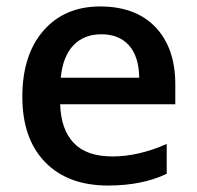

<svg xmlns="http://www.w3.org/2000/svg" viewBox="-20 -570 616 600"><path d="M169.9 -327.1H415Q414.1 -394 382.8 -428.5Q351.6 -462.9 296.9 -462.9Q242.2 -462.9 209.2 -428.2Q176.3 -393.6 169.9 -327.1ZM527.8 -306.2V-244.1H168Q170.4 -165.5 210.4 -123.3Q250.5 -81.1 331.5 -81.1Q412.6 -81.1 501 -120.1V-26.9Q424.3 9.8 317.9 9.8Q191.9 9.8 120.8 -63.5Q49.8 -136.7 49.8 -267.6Q49.8 -398.4 115.7 -474.1Q181.6 -549.8 293 -549.8Q404.3 -549.8 466.1 -484.9Q527.8 -419.9 527.8 -306.2Z"/></svg>

Font: OpenSans-Semibold
Style: Regular
Weight: 600
Foundry: Ascender Corporation
Version: Version 1.10